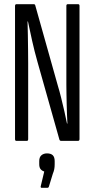

<svg xmlns="http://www.w3.org/2000/svg" viewBox="-20 -675 452 920"><path d="M58 0Q52 0 52 -9V-646Q52 -655 59 -655H141Q148 -655 149 -649L257 -265Q265 -239 273 -206.5Q281 -174 288.5 -141.5Q296 -109 301 -83H303Q302 -103 301 -127Q300 -151 299.5 -176Q299 -201 298.5 -225Q298 -249 298 -269V-647Q298 -655 305 -655H354Q361 -655 361 -647V-9Q361 0 354 0H272Q267 0 265 -5L160 -377Q145 -430 134 -479.5Q123 -529 114 -572H112Q113 -543 113.5 -507.5Q114 -472 114.5 -436.5Q115 -401 115 -372V-9Q115 0 109 0ZM180 225Q174 225 175 218L192 147Q182 144 175 136Q168 128 168 112V97Q168 78 178.5 69Q189 60 205 60Q224 60 233 69Q242 78 242 97V112Q242 125 240 135.5Q238 146 233 158L214 220Q212 225 208 225Z"/></svg>

Font: Sofia Sans Extra Condensed
Style: Regular
Weight: 400
Designer: Botio Nikoltchev, Ani Petrova
Foundry: lettersoup
Version: Version 4.101